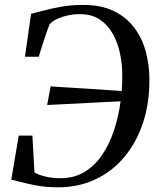

<svg xmlns="http://www.w3.org/2000/svg" viewBox="-20 -772 660 800"><path d="M221.5 8.5Q183 8.5 151.5 4Q120 -0.5 90.5 -7.8Q61 -15 27 -23.5L58 -207H115L123.5 -54Q137.5 -44.5 166.5 -37Q195.5 -29.5 233 -29.5Q289 -29.5 332 -55.5Q375 -81.5 405.5 -126.5Q436 -171.5 455 -229Q474 -286.5 482.5 -350L176.5 -334.5L191 -412Q220.5 -410 256.5 -407.8Q292.5 -405.5 331.8 -403.2Q371 -401 410.5 -398.2Q450 -395.5 487 -392.5Q488.5 -409 489 -426Q489.5 -443 489.5 -458.5Q489.5 -501.5 480.8 -545.8Q472 -590 451.8 -627.8Q431.5 -665.5 398.2 -689Q365 -712.5 315.5 -713Q290.5 -713.5 265 -708.2Q239.5 -703 218.5 -693.2Q197.5 -683.5 186 -670Q181.5 -658 175.5 -640.8Q169.5 -623.5 163.2 -604.5Q157 -585.5 151.2 -567.5Q145.5 -549.5 141.5 -535.5H84L109.5 -714.5Q129.5 -719 161.2 -727.8Q193 -736.5 234.8 -744Q276.5 -751.5 326.5 -751.5Q401.5 -751.5 454 -726Q506.5 -700.5 539.2 -657Q572 -613.5 587.2 -557.8Q602.5 -502 602.5 -441Q603 -342.5 575.8 -260.2Q548.5 -178 498 -117.8Q447.5 -57.5 377.2 -24.5Q307 8.5 221.5 8.5Z"/></svg>

Font: Merriweather 96pt
Style: Italic
Weight: 400
Italic angle: -7.8°
Version: Version 2.101